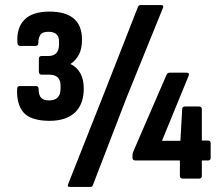

<svg xmlns="http://www.w3.org/2000/svg" viewBox="-20 -708 881 761"><path d="M175 -229Q100 -230 72.5 -263Q45 -296 48 -356Q48 -367 59 -367H121Q133 -367 133 -356Q133 -331 143 -320.5Q153 -310 175 -310Q220 -310 220 -357V-369Q220 -412 175 -412H145Q134 -412 134 -425V-475Q134 -486 145 -486H171Q214 -486 214 -532V-544Q214 -582 172 -582Q148 -582 140 -570Q132 -558 132 -538Q132 -526 121 -526H61Q50 -526 49 -538Q45 -597 76.5 -629.5Q108 -662 176 -662Q305 -662 305 -551Q305 -515 293 -492Q281 -469 260 -455V-454Q312 -428 312 -357Q312 -295 277 -262Q242 -229 175 -229ZM256 33Q246 33 250 22L396 -347L527 -681Q530 -688 538 -688H619Q630 -688 626 -677L482 -322L348 26Q346 33 338 33ZM705 0Q693 0 693 -11V-72H517Q505 -72 505 -83V-91Q505 -100 509 -109L639 -409Q643 -420 652 -420H719Q733 -420 727 -406L622 -150H695L702 -274Q702 -286 713 -286H768Q780 -286 780 -274V-151H805Q815 -151 815 -140V-83Q815 -72 805 -72H780V-11Q780 0 768 0Z"/></svg>

Font: Sofia Sans Condensed
Style: Bold
Weight: 700
Designer: Botio Nikoltchev, Ani Petrova
Foundry: lettersoup
Version: Version 4.101; ttfautohint (v1.8.4.7-5d5b)